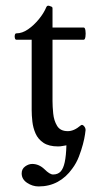

<svg xmlns="http://www.w3.org/2000/svg" viewBox="-20 -514 341 691"><path d="M119 157Q97 157 77.5 144Q58 131 58 110Q58 94 70.5 85Q83 76 96 76Q120 76 140 95Q159 114 171 114Q188 114 198 103.5Q208 93 213 69.5Q218 46 219 9Q212 10 204.5 11.5Q197 13 189 13Q156 13 136.5 0Q117 -13 108 -33.5Q99 -54 96.5 -76.5Q94 -99 94 -118V-371H39Q35 -371 33.5 -377Q32 -383 33.5 -388.5Q35 -394 39 -394Q60 -394 81 -408.5Q102 -423 120 -445Q138 -467 147 -489Q149 -493 152.5 -493.5Q156 -494 160 -492Q164 -491 166.5 -489.5Q169 -488 169 -484V-415H281Q286 -415 287.5 -404Q289 -393 287.5 -382Q286 -371 281 -371H169V-150Q169 -131 171.5 -105.5Q174 -80 185.5 -61Q197 -42 224 -42Q235 -42 246.5 -47Q258 -52 271 -63Q276 -67 282 -60.5Q288 -54 288 -46Q288 -45 286 -30.5Q284 -16 278.5 5Q273 26 264 49.5Q255 73 240 93Q218 124 187.5 140.5Q157 157 119 157Z"/></svg>

Font: Junicode VF
Style: Regular
Weight: 400
Designer: Peter S. Baker
Version: Version 2.213